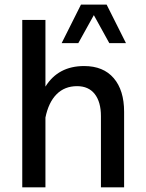

<svg xmlns="http://www.w3.org/2000/svg" viewBox="-20 -801 623 821"><path d="M518.6 -616.7H447.3L381.3 -736.3L314.9 -616.7H243.7L326.2 -781.2H436ZM174.3 0H75.2V-715.8H174.3V-430.7Q229 -518.6 339.8 -518.6Q421.9 -518.6 466.3 -466.8Q510.7 -415 510.7 -322.8V0H411.6V-304.7Q411.6 -364.7 385.3 -398.7Q358.9 -432.6 309.6 -432.6Q256.3 -432.6 221.9 -397.9Q187.5 -363.3 174.3 -298.3Z"/></svg>

Font: Estedad-FD Medium
Style: Regular
Weight: 500
Designer: Amin Abedi
Version: Version 7.3